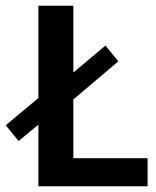

<svg xmlns="http://www.w3.org/2000/svg" viewBox="-61 -650 545 670"><path d="M73 -630H195V-397L307 -491L352 -436L195 -303V-98H454V0H73V-215L4 -158L-41 -213L73 -308Z"/></svg>

Font: Mukta SemiBold
Style: Regular
Weight: 600
Designer: Girish Dalvi and Yashodeep Gholap
Foundry: Ek Type
Version: Version 2.538;PS 1.002;hotconv 16.6.51;makeotf.lib2.5.65220;